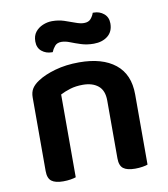

<svg xmlns="http://www.w3.org/2000/svg" viewBox="-79 -754 724 827"><g transform="rotate(-10 283.0 -340.5)"><path d="M501 -309V-2Q494 1 478.5 3.5Q463 6 446 6Q411 6 394.5 -6.5Q378 -19 378 -51V-304Q378 -348 353 -368.5Q328 -389 286 -389Q255 -389 230.5 -381.5Q206 -374 187 -364V-2Q179 1 164 3.5Q149 6 131 6Q97 6 80.5 -6.5Q64 -19 64 -51V-372Q64 -396 74 -411.5Q84 -427 104 -440Q134 -460 181.5 -473.5Q229 -487 287 -487Q388 -487 444.5 -442Q501 -397 501 -309ZM203 -682Q231 -682 255.5 -674Q280 -666 301 -658Q322 -650 338 -650Q358 -650 368 -662Q378 -674 382 -687H387Q412 -687 430.5 -671.5Q449 -656 449 -629Q449 -593 425 -574Q401 -555 364 -555Q334 -555 309 -563Q284 -571 264 -579Q244 -587 227 -587Q208 -587 198 -575Q188 -563 183 -550H179Q154 -550 135.5 -565Q117 -580 117 -608Q117 -633 129.5 -649Q142 -665 162 -673.5Q182 -682 203 -682Z"/></g></svg>

Font: Baloo Bhaijaan 2 SemiBold
Style: Regular
Weight: 600
Designer: Sanskriti Dholi, Noopur Datye and Ek Type
Foundry: Ek Type
Version: Version 1.700